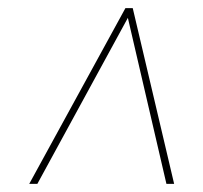

<svg xmlns="http://www.w3.org/2000/svg" viewBox="-20 -730 499 473"><path d="M52 -277 289 -710H307L409 -277H390L295 -686L72 -277Z"/></svg>

Font: Georama Extended Thin
Style: Italic
Weight: 100
Width: 7
Italic angle: -9°
Designer: Jean-Baptiste Levee
Foundry: Production Type
Version: Version 1.000